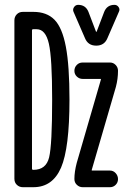

<svg xmlns="http://www.w3.org/2000/svg" viewBox="-20 -780 540 800"><path d="M457 -759.8Q467.8 -759.8 474.1 -750.5Q480.5 -741.2 475.6 -731.4L427.7 -621.1Q415 -589.8 380.9 -589.8Q346.7 -589.8 334 -621.1L286.1 -731.4Q282.2 -741.2 288.6 -750.5Q294.9 -759.8 305.7 -759.8Q336.9 -759.8 348.6 -730.5L379.9 -648.4Q379.9 -647.5 380.9 -647.5Q382.8 -647.5 382.8 -648.4L414.1 -730.5Q425.8 -759.8 457 -759.8ZM299.8 -101.6 400.4 -448.2V-450.2V-451.2H324.2Q310.5 -451.2 300.3 -460.9Q290 -470.7 290 -484.9Q290 -499 299.8 -509.3Q309.6 -519.5 324.2 -519.5H438.5Q452.1 -519.5 461.9 -509.3Q471.7 -499 471.7 -485.4Q471.7 -451.2 462.9 -418L362.3 -72.3V-70.3Q362.3 -69.3 363.3 -69.3H438.5Q452.1 -69.3 461.9 -58.6Q471.7 -47.9 471.7 -33.7Q471.7 -19.5 461.9 -9.8Q452.1 0 438.5 0H324.2Q310.5 0 300.3 -9.8Q290 -19.5 290 -34.2Q290 -64.5 299.8 -101.6ZM113.3 -653.3V-77.1Q113.3 -72.3 119.1 -72.3Q171.9 -72.3 184.6 -124Q197.3 -175.8 197.3 -365.2Q197.3 -538.1 183.6 -598.1Q169.9 -658.2 132.8 -658.2H118.2Q113.3 -658.2 113.3 -653.3ZM75.2 0Q60.5 0 50.3 -9.8Q40 -19.5 40 -35.2V-695.3Q40 -710 49.8 -720.2Q59.6 -730.5 75.2 -730.5H119.1Q174.8 -730.5 207 -697.8Q239.3 -665 254.4 -585.4Q269.5 -505.9 269.5 -365.2Q269.5 -163.1 234.4 -81.5Q199.2 0 119.1 0H113.3Z"/></svg>

Font: Rounded-L Mgen+ 2m regular
Style: Regular
Weight: 400
Designer: [Source Han Sans]
Ryoko NISHIZUKA  (kana & ideographs); Paul D. Hunt (Latin, Greek & Cyrillic); Wenlong ZHANG  (bopomofo
Version: Version 1.059.20150602